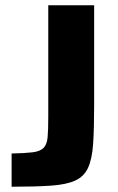

<svg xmlns="http://www.w3.org/2000/svg" viewBox="-20 -708 446 728"><path d="M24 0V-126Q75 -127 103.5 -130.5Q132 -134 145 -147Q158 -160 160.5 -187.5Q163 -215 163 -264V-688H337V-309Q337 -219 333 -161.5Q329 -104 313.5 -71Q298 -38 264.5 -23Q231 -8 172.5 -4Q114 0 24 0Z"/></svg>

Font: Saira
Style: Bold
Weight: 700
Designer: Hector Gatti with collaboration of the Omnibus-Type team
Foundry: Omnibus-Type
Version: Version 1.100; ttfautohint (v1.8.3)